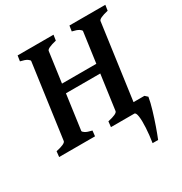

<svg xmlns="http://www.w3.org/2000/svg" viewBox="-187 -752 1030 1086"><g transform="rotate(-30 327.5 -209.0)"><path d="M233.4 0H-1L2.9 -35.6Q64.5 -48.8 66.9 -65.4L133.8 -549.3Q134.3 -555.2 121.3 -564Q108.4 -572.8 77.6 -579.6L83 -615.2H317.4L312 -579.6Q250.5 -565.4 248 -549.3L181.2 -65.4Q180.7 -59.6 193.6 -51Q206.5 -42.5 237.3 -35.6ZM453.6 -293H164.6L172.4 -351.6H461.4ZM571.8 0H337.4L341.3 -35.6Q402.8 -48.8 405.3 -65.4L472.2 -549.3Q472.7 -555.2 459.7 -564Q446.8 -572.8 416 -579.6L421.4 -615.2H655.8L650.4 -579.6Q588.9 -565.4 586.4 -549.3L518.1 -54.7Q517.1 -46.4 531 -42.5Q544.9 -38.6 575.7 -35.6ZM514.2 -58.6H589.8L606.9 -43Q601.1 -8.3 587.6 36.6Q574.2 81.5 559.1 124.5Q543.9 167.5 532.2 196.3H496.1Q503.9 146.5 506.3 101.6Q508.8 56.6 504.9 28.3Q501 0 489.7 0Z"/></g></svg>

Font: Gentium Plus
Style: Bold Italic
Weight: 700
Italic angle: -8°
Designer: Victor Gaultney, Annie Olsen, Iska Routamaa, Becca Hirsbrunner
Foundry: SIL International
Version: Version 6.101